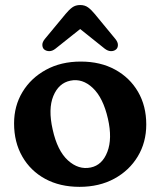

<svg xmlns="http://www.w3.org/2000/svg" viewBox="-20 -731 638 764"><path d="M301.5 -486Q379.5 -486 438 -454Q496.5 -422 529.2 -365.8Q562 -309.5 562 -235.5Q562 -164.5 528.2 -108.5Q494.5 -52.5 434.8 -20Q375 12.5 296.5 12.5Q218.5 12.5 160 -19.2Q101.5 -51 68.8 -108Q36 -165 36 -240Q36 -309.5 69.5 -365Q103 -420.5 162.8 -453.2Q222.5 -486 301.5 -486ZM341 -64.5Q387 -74 407.2 -126.8Q427.5 -179.5 409.5 -258.5Q390.5 -342 349.2 -381Q308 -420 260 -410Q213.5 -400.5 192.2 -349Q171 -297.5 189.5 -216Q208 -131.5 250.2 -93Q292.5 -54.5 341 -64.5ZM442 -534.5Q434 -527.5 421.8 -527.5Q409.5 -527.5 396.5 -537.5L299 -615.5L201 -537.5Q188.5 -527.5 176.2 -527.5Q164 -527.5 155.5 -534.5Q149 -540.5 148.5 -551.8Q148 -563 158.5 -576L241 -675.5Q254.5 -692 267.5 -701.5Q280.5 -711 299 -711Q317.5 -711 330.5 -701.5Q343.5 -692 357 -675.5L439 -576Q449.5 -563 449.2 -551.8Q449 -540.5 442 -534.5Z"/></svg>

Font: Fraunces 9pt S100 SemiBold
Style: Regular
Weight: 600
Version: Version 1.000; ttfautohint (v1.8.3)